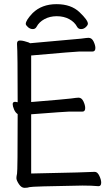

<svg xmlns="http://www.w3.org/2000/svg" viewBox="-20 -894 540 924"><path d="M252 -874Q322 -874 362.5 -835.5Q403 -797 403 -780Q403 -773 393 -763.5Q383 -754 370 -754Q357 -754 351 -765Q339 -788 313 -802Q287 -816 253 -816Q220 -816 194 -802Q168 -788 156 -765Q150 -754 138 -754Q125 -754 114.5 -763.5Q104 -773 104 -779Q104 -796 137 -831Q181 -874 252 -874ZM59 -37Q59 -45 62 -58.5Q65 -72 65 -345Q54 -352 47.5 -367.5Q41 -383 41 -393Q41 -404 53 -404L65 -402Q65 -643 62 -679V-685Q62 -699 76 -699Q86 -699 97 -696Q108 -693 117 -690L125 -686L370 -708Q399 -712 406 -712Q422 -712 430.5 -694Q439 -676 439 -663Q439 -646 425 -646H361Q346 -646 130 -627V-403Q301 -417 322 -420Q350 -424 358 -424Q373 -424 381.5 -406Q390 -388 390 -374Q390 -357 377 -357H313Q299 -357 130 -344V-59Q418 -65 436 -67Q449 -67 458 -48Q467 -29 467 -15Q467 2 454 2Q422 -1 377 -1Q132 3 122.5 6.5Q113 10 98 10Q83 10 71 -8Q59 -26 59 -37Z"/></svg>

Font: Moon Stars Kai T HW
Style: Regular
Weight: 400
Designer: GuiWonder
Version: Version 1.101